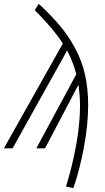

<svg xmlns="http://www.w3.org/2000/svg" viewBox="-45 -764 541 989"><path d="M154.8 -744.1Q219.7 -684.1 264.6 -630.1Q309.6 -576.2 343.3 -513.2Q377 -450.2 393.1 -378.4Q409.2 -306.6 409.2 -221.2Q409.2 -125 387.9 -9Q366.7 106.9 333 205.1L294.9 196.8Q327.1 93.8 347.2 -16.4Q367.2 -126.5 367.2 -220.2Q367.2 -270.5 358.9 -327.1L187 0H142.1L348.1 -381.8Q332 -443.8 300.8 -503.9L20 0H-24.9L278.8 -540Q231.4 -614.3 133.8 -711.9Z"/></svg>

Font: Fira Sans Compressed ExtraLight
Style: Italic
Weight: 250
Width: 3
Italic angle: -8°
Designer: Carrois Corporate & Edenspiekermann AG
Foundry: Carrois Corporate GbR & Edenspiekermann AG
Version: Version 4.203;PS 004.203;hotconv 1.0.88;makeotf.lib2.5.64775